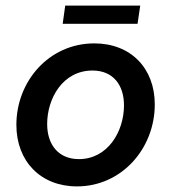

<svg xmlns="http://www.w3.org/2000/svg" viewBox="-20 -657 613 686"><path d="M255 9C414.5 9 533 -126 533 -284C533 -413.5 447 -502 317 -502C155 -502 38.5 -366.5 38.5 -211C38.5 -80.5 125.5 9 255 9ZM148.5 -214C148.5 -305 204 -405 310.5 -405C384 -405 423 -353.5 423 -280.5C423 -186.5 364.5 -88.5 262 -88.5C188 -88.5 148.5 -141 148.5 -214ZM204 -572H471.5L481 -637H213Z"/></svg>

Font: HK Grotesk SemiBold
Style: Italic
Weight: 600
Italic angle: -16°
Designer: Alfredo Marco Pradil
Foundry: Hanken Design Co.
Version: Version 3.001;FEAKit 1.0